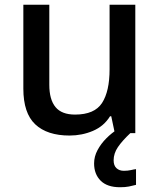

<svg xmlns="http://www.w3.org/2000/svg" viewBox="-20 -559 671 806"><path d="M548 -539V0H462L447 -71H442Q416 -29 370 -9.5Q324 10 272 10Q178 10 128 -37Q78 -84 78 -187V-539H187V-203Q187 -141 213 -109.5Q239 -78 295 -78Q377 -78 408.5 -127Q440 -176 440 -268V-539ZM457 114Q457 136 469 147Q481 158 500 158Q517 158 529.5 155Q542 152 551 151V217Q536 221 521 224Q506 227 484 227Q430 227 402.5 199.5Q375 172 375 127Q375 98 389.5 71Q404 44 426.5 21.5Q449 -1 473 -16L527 0Q493 32 475 58.5Q457 85 457 114Z"/></svg>

Font: Noto Sans Adlam Unjoined Medium
Style: Regular
Weight: 500
Version: Version 3.001